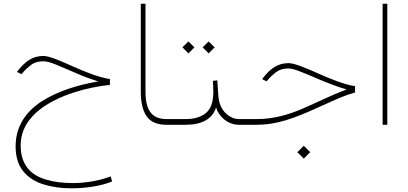

<svg xmlns="http://www.w3.org/2000/svg" viewBox="-20 -663 2166 1020"><path d="M564 -243.2C504.9 -251.5 433.6 -280.8 366.7 -310.5C299.8 -340.3 242.2 -365.7 210.4 -365.7C153.8 -365.7 113.3 -336.9 74.7 -286.6L70.3 -280.8L94.2 -269L98.6 -274.4C111.8 -290 127.4 -304.7 144.5 -317.9C161.6 -331.1 183.1 -337.4 210 -337.4C227.1 -337.4 250.5 -331.1 281.2 -318.4C311.5 -305.7 345.7 -291 384.3 -274.4C422.4 -257.3 461.9 -242.7 502.4 -230.5C395 -212.4 286.6 -179.2 202.1 -125C117.7 -70.3 63 7.3 63 114.7C63 168.9 76.2 212.9 102.5 245.6C128.4 278.3 164.1 301.8 209 315.9C253.9 330.1 304.2 337.4 359.4 337.4C436 337.4 516.1 325.2 575.2 301.3L568.4 273.9C506.3 297.9 432.6 309.6 366.7 309.6C314.5 309.6 267.6 303.7 226.1 291.5C142.1 267.6 89.8 211.4 89.8 109.9C89.8 29.3 130.9 -35.2 195.8 -84.5C292.5 -157.2 438 -199.2 564 -211.9Z M728 -174.3C728 -118.2 738.3 -74.7 759.3 -44.9C779.8 -15.1 815.4 0 866.2 0H896V-30.3H866.2C788.6 -30.3 752.9 -74.2 752.9 -176.3V-643.1H728Z M1056.6 -411.6 1088.4 -379.4 1120.1 -411.6 1088.4 -442.9ZM949.2 -411.6 981 -379.4 1012.7 -411.6 981 -442.9ZM876.5 0H966.8C1050.3 0 1109.4 -30.3 1128.4 -93.3C1129.4 -84 1134.8 -71.8 1145 -57.1C1165 -27.3 1201.7 0 1250 0H1278.8V-30.3H1250C1200.2 -30.3 1145 -74.7 1140.1 -152.8L1134.3 -236.3L1110.8 -233.4C1112.3 -216.3 1113.3 -196.3 1113.3 -172.4C1112.8 -119.6 1099.6 -83 1073.2 -62C1046.4 -41 1011.2 -30.3 967.8 -30.3H876.5Z M1559.6 145.5 1593.8 179.7 1627.9 145.5 1593.8 111.3ZM1258.8 0H1340.3C1452.1 0 1539.6 -32.7 1684.6 -98.6C1725.1 -117.2 1758.8 -132.3 1785.6 -143.6C1812.5 -154.8 1839.4 -164.1 1866.2 -171.9V-205.1C1807.1 -214.4 1735.8 -243.7 1668.9 -273.4C1602.1 -302.7 1544.4 -327.6 1512.7 -327.6C1456.1 -327.6 1415.5 -298.8 1377 -248.5L1372.6 -242.7L1396.5 -231L1400.9 -236.3C1414.1 -252 1429.7 -266.6 1446.8 -279.8C1463.9 -293 1485.4 -299.3 1512.2 -299.3C1564.5 -299.3 1694.3 -223.1 1821.3 -188C1738.8 -156.7 1663.6 -118.7 1587.9 -85.9C1511.7 -53.2 1433.1 -30.3 1341.8 -30.3H1258.8Z M2012.7 -643.1V0H2037.6V-643.1Z"/></svg>

Font: Vazirmatn Thin
Style: Regular
Weight: 100
Designer: Saber Rastikerdar
Foundry: Saber Rastikerdar
Version: Version 33.003